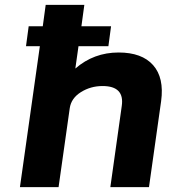

<svg xmlns="http://www.w3.org/2000/svg" viewBox="-20 -770 716 790"><path d="M468 -554Q564 -554 610 -502Q656 -450 643 -354L593 0H434L481 -334Q493 -416 402 -416Q353 -416 313 -391Q273 -366 267 -325L221 0H62L144 -580H87L98 -662H156L168 -750H327L315 -662H437L426 -580H303L290 -488Q366 -554 468 -554Z"/></svg>

Font: Oakes Grotesk Bold
Style: Italic
Weight: 700
Italic angle: -8°
Designer: Samuel Oakes
Foundry: Samuel Oakes
Version: Version 1.000;PS 001.000;hotconv 1.0.88;makeotf.lib2.5.64775